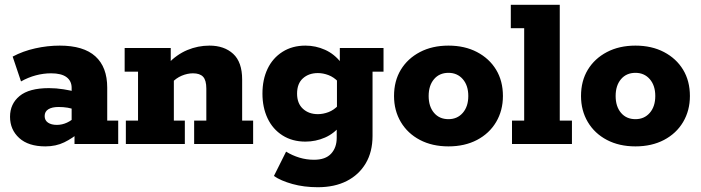

<svg xmlns="http://www.w3.org/2000/svg" viewBox="-20 -603 2934 804"><path d="M170 10Q99 10 60.5 -25Q22 -60 22 -114Q22 -168 62 -201Q102 -234 185 -234Q215 -234 246.5 -229Q278 -224 298 -218L280 -205V-235Q280 -264 258.5 -280Q237 -296 194 -296Q162 -296 130 -287.5Q98 -279 68 -262L33 -366Q76 -389 127.5 -400.5Q179 -412 230 -412Q330 -412 379.5 -367Q429 -322 429 -236V-98H475V0H292V-67L315 -51Q284 -24 249 -7Q214 10 170 10ZM218 -80Q240 -80 260.5 -89.5Q281 -99 293 -113L280 -78V-170L297 -142Q282 -149 263.5 -152Q245 -155 225 -155Q198 -155 182.5 -145.5Q167 -136 167 -117Q167 -99 181 -89.5Q195 -80 218 -80Z M507 0V-98H558V-303H502V-402H695V-337L682 -335Q720 -375 764.5 -393.5Q809 -412 857 -412Q919 -412 956.5 -377.5Q994 -343 994 -270V-98H1040V0H793V-98H844V-232Q844 -267 830.5 -281.5Q817 -296 788 -296Q765 -296 741 -286Q717 -276 698 -255L708 -290V-98H754V0Z M1311 181Q1253 181 1204.5 167.5Q1156 154 1127 134L1178 32Q1204 48 1233.5 57Q1263 66 1295 66Q1343 66 1366.5 40.5Q1390 15 1390 -26V-67L1408 -80Q1380 -44 1341 -27Q1302 -10 1259 -10Q1204 -10 1163 -36Q1122 -62 1100.5 -107.5Q1079 -153 1079 -211Q1079 -270 1100.5 -315Q1122 -360 1163 -386Q1204 -412 1259 -412Q1302 -412 1341 -394.5Q1380 -377 1408 -341L1403 -330V-402H1586V-303H1540V-34Q1540 33 1511.5 81Q1483 129 1432 155Q1381 181 1311 181ZM1311 -125Q1333 -125 1355.5 -133.5Q1378 -142 1397 -162L1391 -119V-301L1397 -260Q1378 -280 1355.5 -288.5Q1333 -297 1311 -297Q1273 -297 1248.5 -275Q1224 -253 1224 -211Q1224 -170 1248.5 -147.5Q1273 -125 1311 -125Z M1858 10Q1790 10 1738.5 -17Q1687 -44 1658.5 -92Q1630 -140 1630 -201Q1630 -264 1658.5 -311Q1687 -358 1738.5 -385Q1790 -412 1858 -412Q1926 -412 1977.5 -385Q2029 -358 2057.5 -311Q2086 -264 2086 -201Q2086 -140 2057.5 -92Q2029 -44 1977.5 -17Q1926 10 1858 10ZM1858 -104Q1895 -104 1918 -130.5Q1941 -157 1941 -201Q1941 -245 1918 -271.5Q1895 -298 1858 -298Q1820 -298 1797.5 -271.5Q1775 -245 1775 -201Q1775 -157 1797.5 -130.5Q1820 -104 1858 -104Z M2124 0V-98H2175V-485H2119V-583H2324V-98H2375V0Z M2641 10Q2573 10 2521.5 -17Q2470 -44 2441.5 -92Q2413 -140 2413 -201Q2413 -264 2441.5 -311Q2470 -358 2521.5 -385Q2573 -412 2641 -412Q2709 -412 2760.5 -385Q2812 -358 2840.5 -311Q2869 -264 2869 -201Q2869 -140 2840.5 -92Q2812 -44 2760.5 -17Q2709 10 2641 10ZM2641 -104Q2678 -104 2701 -130.5Q2724 -157 2724 -201Q2724 -245 2701 -271.5Q2678 -298 2641 -298Q2603 -298 2580.5 -271.5Q2558 -245 2558 -201Q2558 -157 2580.5 -130.5Q2603 -104 2641 -104Z"/></svg>

Font: Rokkitt SemiBold ExtraBold
Style: Regular
Weight: 800
Version: Version 3.103